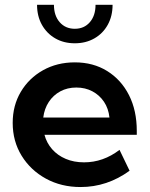

<svg xmlns="http://www.w3.org/2000/svg" viewBox="-20 -752 609 782"><path d="M507.8 -56.6Q416.5 9.8 308.1 9.8Q229.5 9.8 167 -24.4Q104.5 -58.6 68.1 -117.7Q31.7 -176.8 31.7 -251.5Q31.7 -322.3 64.7 -377.9Q97.7 -433.6 155 -465.8Q212.4 -498 284.7 -498Q359.9 -498 416.7 -462.6Q473.6 -427.2 505.4 -364.5Q537.1 -301.8 537.1 -218.8V-203.1H161.1Q169.9 -169.9 192.1 -144.5Q214.4 -119.1 247.6 -105Q280.8 -90.8 322.3 -90.8Q400.4 -90.8 466.8 -141.6ZM156.2 -273.4H425.8Q421.9 -310.1 403.6 -337.4Q385.3 -364.7 356.2 -380.1Q327.1 -395.5 291 -395.5Q254.4 -395.5 225.6 -379.9Q196.8 -364.3 178.7 -336.7Q160.6 -309.1 156.2 -273.4ZM438.5 -732.4Q438.5 -686.5 418.9 -651.1Q399.4 -615.7 364.5 -595.7Q329.6 -575.7 284.7 -575.7Q239.7 -575.7 205.1 -595.7Q170.4 -615.7 150.6 -651.1Q130.9 -686.5 130.9 -732.4H199.7Q199.7 -688.5 223.1 -661.6Q246.6 -634.8 284.7 -634.8Q322.8 -634.8 345.9 -661.6Q369.1 -688.5 369.1 -732.4Z"/></svg>

Font: Kumbh Sans SemiBold
Style: Regular
Weight: 600
Version: Version 1.005